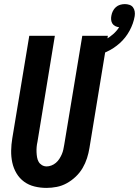

<svg xmlns="http://www.w3.org/2000/svg" viewBox="-20 -910 679 938"><path d="M207 8Q177 8 148.5 1Q120 -6 97.5 -22.5Q75 -39 60.5 -63.5Q46 -88 40 -116Q34 -144 34.5 -174Q35 -204 40 -234L123 -735H248L163 -217Q160 -204 159 -191.5Q158 -179 158.5 -166.5Q159 -154 161 -142Q163 -130 168.5 -120Q174 -110 184.5 -103.5Q195 -97 208 -97Q219 -97 231 -101.5Q243 -106 253 -114.5Q263 -123 270 -134Q277 -145 282 -156.5Q287 -168 289.5 -180Q292 -192 294 -204L382 -735H507L417 -187Q413 -162 405 -137Q397 -112 383.5 -89Q370 -66 350 -47Q330 -28 306.5 -15Q283 -2 257.5 3Q232 8 207 8ZM427 -630 412 -685Q432 -690 453.5 -697.5Q475 -705 494.5 -716Q514 -727 532 -742.5Q550 -758 562 -777Q552 -778 543 -782.5Q534 -787 529 -795Q524 -803 523 -813Q522 -823 524 -833Q526 -845 531.5 -856Q537 -867 546 -875Q555 -883 566.5 -886.5Q578 -890 590 -890Q601 -890 612 -886.5Q623 -883 629.5 -874.5Q636 -866 638 -854.5Q640 -843 638 -831Q632 -795 613 -760Q594 -725 565 -699Q536 -673 500 -656.5Q464 -640 427 -630Z"/></svg>

Font: Iosevka Extrabold Oblique
Style: Regular
Weight: 800
Italic angle: -9°
Monospace: yes
Designer: Belleve Invis
Foundry: Belleve Invis
Version: Version 32.5.0; ttfautohint (v1.8.4)